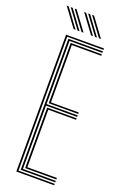

<svg xmlns="http://www.w3.org/2000/svg" viewBox="-179 -1003 679 1055"><g transform="rotate(20 161.0 -475.5)"><path d="M67.5 0V-800H289.2V-791.5H77.2V-8.5H289.2V0ZM106.8 -34.2V-387.8H279.2V-379.2H116.5V-42.8H289.2V-34.2ZM87.2 -17V-783H289.2V-774.2H97V-405H279.2V-396.2H97V-25.8H289.2V-17ZM106.8 -413.5V-765.8H289.2V-757.2H116.5V-422H279.2V-413.5ZM142 -843.2 62.8 -951H74.2L153.8 -843.2ZM95.8 -843.2 16.2 -951H28L107.2 -843.2ZM118.8 -843.2 39.5 -951H51.2L130.5 -843.2ZM244 -843.2 164.5 -951H176.2L255.8 -843.2ZM197.5 -843.2 118.2 -951H130L209.2 -843.2ZM220.8 -843.2 141.5 -951H153.2L232.5 -843.2Z"/></g></svg>

Font: Big Shoulders Inline Text Thin ExtraLight
Style: Regular
Weight: 250
Version: Version 2.002